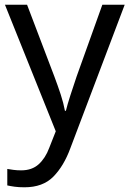

<svg xmlns="http://www.w3.org/2000/svg" viewBox="-20 -556 550 816"><path d="M1 -536H95L211 -231Q226 -191 238 -154.5Q250 -118 256 -85H260Q266 -110 279 -150.5Q292 -191 306 -232L415 -536H510L279 74Q251 150 206.5 195Q162 240 84 240Q60 240 42 237.5Q24 235 11 232V162Q22 164 37.5 166Q53 168 70 168Q116 168 144.5 142Q173 116 189 73L217 2Z"/></svg>

Font: Noto Znamenny Musical Notation
Style: Regular
Weight: 400
Version: Version 1.003; ttfautohint (v1.8.4.7-5d5b)